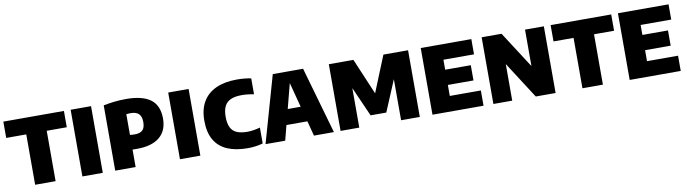

<svg xmlns="http://www.w3.org/2000/svg" viewBox="-31 -1141 6038 1687"><g transform="rotate(-10 2988.0 -298.0)"><path d="M183.5 0V-449.5H4.5V-595H545V-449.5H366V0Z M605 0V-595H787V0Z M898 0V-582.5Q944.5 -592 994.8 -597.8Q1045 -603.5 1100.5 -603.5Q1245.5 -603.5 1318.2 -549.5Q1391 -495.5 1391 -378.5Q1391 -269 1321 -212.2Q1251 -155.5 1121.5 -155.5Q1110 -155.5 1099.8 -155.5Q1089.5 -155.5 1080 -156V0ZM1123.5 -284Q1169.5 -284 1192.2 -305.5Q1215 -327 1215 -378Q1215 -427.5 1191.5 -450.8Q1168 -474 1118.5 -474Q1108 -474 1098 -473.2Q1088 -472.5 1080 -471.5V-286.5Q1090.5 -285.5 1101.2 -284.8Q1112 -284 1123.5 -284Z M1475.5 0V-595H1657.5V0Z M2080.5 8Q1973 8 1898.2 -24.2Q1823.5 -56.5 1784.2 -123.8Q1745 -191 1745 -296Q1745 -396.5 1785.2 -464.8Q1825.5 -533 1902.5 -568Q1979.5 -603 2089 -603Q2121.5 -603 2154.2 -600Q2187 -597 2215.5 -591V-449.5Q2190 -454.5 2162.8 -457.5Q2135.5 -460.5 2106 -460.5Q2047.5 -460.5 2009.8 -444Q1972 -427.5 1953.8 -391.8Q1935.5 -356 1935.5 -297Q1935.5 -237.5 1953.2 -201.8Q1971 -166 2008 -150.2Q2045 -134.5 2103.5 -134.5Q2129.5 -134.5 2159 -139.5Q2188.5 -144.5 2215.5 -152V-10.5Q2189 -2 2152.5 3Q2116 8 2080.5 8Z M2239 0 2408.5 -595H2679L2849 0H2671L2534 -522H2550L2414.5 0ZM2372.5 -133.5 2408 -270H2678L2714 -133.5Z M2908.5 0V-595H3128L3272.5 -254H3257L3395.5 -595H3615.5V0H3448.5V-434H3477L3332 -89H3192L3039.5 -434H3075.5V0Z M3728.5 0V-595H4180V-459H3907V-136H4184V0ZM3845.5 -234V-370H4135.5V-234Z M4272 0V-595H4449.5L4684.5 -230.5H4659V-595H4827V0H4650L4415.5 -364.5H4440V0Z M5066.5 0V-449.5H4887.5V-595H5428V-449.5H5249V0Z M5488 0V-595H5939.5V-459H5666.5V-136H5943.5V0ZM5605 -234V-370H5895V-234Z"/></g></svg>

Font: Encode Sans SC SemiCondensed ExtraBold
Style: Regular
Weight: 800
Width: 4
Designer: Multiple Designers
Foundry: Impallari Type
Version: Version 3.002